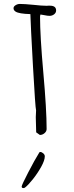

<svg xmlns="http://www.w3.org/2000/svg" viewBox="-20 -684 373 969"><path d="M161.6 -54.7 162.6 -16.1 181.2 -2.9Q194.3 -2.9 204.8 -12Q215.3 -21 215.3 -32.7Q215.3 -130.9 198.7 -316.9Q182.1 -502.9 182.1 -600.6L183.1 -606.4L184.1 -610.8L204.1 -607.4Q219.7 -604 230 -604Q243.2 -604 253.2 -611.8Q263.2 -619.6 263.2 -631.3Q263.2 -655.3 231.9 -655.3H223.6Q220.2 -654.8 215.8 -654.8Q191.4 -654.8 147.9 -659.7Q102.5 -664.1 80.1 -664.1Q68.8 -664.1 58.6 -657.7Q48.3 -651.4 48.3 -642.6Q48.3 -632.3 58.6 -625.5Q75.7 -614.3 133.3 -612.8Q134.8 -557.1 146.5 -347.9Q158.2 -138.7 162.1 -127L160.6 -92.8ZM206.1 105Q206.1 96.7 198.2 89.8Q190.4 83 183.1 83Q180.2 83 178.7 85Q154.8 123.5 122.1 186.8Q89.4 250 89.4 257.3Q89.4 265.1 97.7 265.1H99.6Q102.1 265.1 106 262.7Q121.6 251 145.8 220.7Q169.9 190.4 188 157.7Q206.1 125 206.1 105Z"/></svg>

Font: Amatica SC
Style: Bold
Weight: 400
Designer: Vernon Adams, Ben Nathan
Foundry: newtypography
Version: Version 2.000